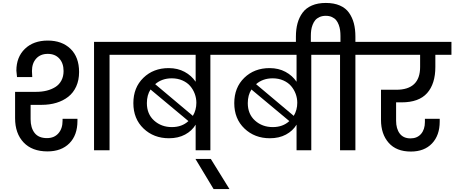

<svg xmlns="http://www.w3.org/2000/svg" viewBox="-20 -1026 3102 1311"><path d="M304.2 7.8Q199.2 7.8 141.1 -53.5Q83 -114.7 83 -219.2V-398.9H227.1Q266.1 -398.9 299.1 -407.2Q332 -415.5 358.2 -431.9Q384.3 -448.2 399.2 -476.3Q414.1 -504.4 414.1 -541Q414.1 -594.2 385 -626.2Q356 -658.2 306.2 -658.2Q256.3 -658.2 227.3 -626.2Q198.2 -594.2 198.2 -541Q198.2 -528.3 200.2 -500H96.2Q91.8 -534.2 91.8 -543.9Q91.8 -636.2 150.1 -692.6Q208.5 -749 306.2 -749Q403.3 -749 461.7 -692.4Q520 -635.7 520 -534.2Q520 -479 500.5 -435.8Q481 -392.6 446 -365.2Q411.1 -337.9 365 -324Q318.8 -310.1 264.2 -310.1H189V-211.9Q189 -153.3 216.3 -118.2Q243.7 -83 300.8 -83Q350.1 -83 378.7 -115.5Q407.2 -147.9 407.2 -201.2V-214.8H508.8V-200.2Q508.8 -103 453.9 -47.6Q398.9 7.8 304.2 7.8ZM622.1 0V-740.2H850.1V-651.9H728V0Z M1315.9 0V-174.8Q1290.5 -132.3 1243.7 -107.2Q1196.8 -82 1133.8 -82Q1029.8 -82 960.2 -148.4Q890.6 -214.8 890.6 -321.8Q890.6 -428.2 959 -494.6Q1027.3 -561 1131.8 -561Q1193.4 -561 1240.5 -535.4Q1287.6 -509.8 1315.9 -467.8V-651.9H801.8V-740.2H1537.6V-651.9H1416.5V0ZM1152.8 -491.2Q1085.4 -491.2 1039.6 -451.2L1296.9 -234.9Q1320.8 -274.9 1320.8 -324.2Q1320.8 -356 1309.8 -385.5Q1298.8 -415 1278.6 -438.7Q1258.3 -462.4 1225.6 -476.8Q1192.9 -491.2 1152.8 -491.2ZM1153.8 -158.2Q1222.2 -158.2 1266.6 -199.2L1007.8 -415Q982.9 -376.5 982.9 -321.8Q982.9 -247.1 1032.5 -202.6Q1082 -158.2 1153.8 -158.2Z M1438.5 265.1 1314.5 59.1H1419.4L1546.9 265.1Z M2004.9 0V-174.8Q1979.5 -132.3 1932.6 -107.2Q1885.7 -82 1822.8 -82Q1718.8 -82 1649.2 -148.4Q1579.6 -214.8 1579.6 -321.8Q1579.6 -428.2 1647.9 -494.6Q1716.3 -561 1820.8 -561Q1882.3 -561 1929.4 -535.4Q1976.6 -509.8 2004.9 -467.8V-651.9H1490.7V-740.2H2226.6V-651.9H2105.5V0ZM1841.8 -491.2Q1774.4 -491.2 1728.5 -451.2L1985.8 -234.9Q2009.8 -274.9 2009.8 -324.2Q2009.8 -356 1998.8 -385.5Q1987.8 -415 1967.5 -438.7Q1947.3 -462.4 1914.6 -476.8Q1881.8 -491.2 1841.8 -491.2ZM1842.8 -158.2Q1911.1 -158.2 1955.6 -199.2L1696.8 -415Q1671.9 -376.5 1671.9 -321.8Q1671.9 -247.1 1721.4 -202.6Q1771 -158.2 1842.8 -158.2Z M2000.5 -715.8V-775.9Q2000.5 -826.2 2011.5 -866.7Q2022.5 -907.2 2045.9 -939.2Q2069.3 -971.2 2109.6 -988.5Q2149.9 -1005.9 2204.6 -1005.9Q2260.3 -1005.9 2300.3 -988.5Q2340.3 -971.2 2363 -939Q2385.7 -906.7 2396.2 -866.7Q2406.7 -826.7 2406.7 -775.9V-740.2H2528.8V-651.9H2406.7V0H2301.8V-651.9H2179.7V-740.2H2304.7V-780.8Q2304.7 -801.8 2302.2 -819.8Q2299.8 -837.9 2293 -856.4Q2286.1 -875 2275.4 -888.2Q2264.6 -901.4 2246.6 -909.7Q2228.5 -918 2204.6 -918Q2180.7 -918 2162.1 -909.7Q2143.6 -901.4 2132.6 -888.2Q2121.6 -875 2114.5 -856.4Q2107.4 -837.9 2105 -819.6Q2102.5 -801.3 2102.5 -780.8V-715.8Z M2480.5 -651.9V-740.2H3062.5V-651.9H2952.6V-568.8Q2952.6 -453.6 2896.5 -390.4Q2840.3 -327.1 2722.2 -327.1H2684.6V-202.1Q2684.6 -147 2709.5 -114Q2734.4 -81.1 2783.2 -81.1Q2828.6 -81.1 2855 -111.6Q2881.3 -142.1 2881.3 -192.9V-214.8H2982.4V-195.8Q2982.4 -102.1 2929.9 -46.6Q2877.4 8.8 2785.2 8.8Q2686.5 8.8 2634 -50.8Q2581.5 -110.4 2581.5 -207V-413.1H2685.5Q2848.6 -413.1 2848.6 -568.8V-651.9Z"/></svg>

Font: SVN-Poppins Medium
Style: Regular
Weight: 500
Designer: Ninad Kale (Devanagari), Jonny Pinhorn (Latin)
Foundry: Indian Type Foundry
Version: Version 3.002 2017